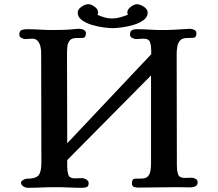

<svg xmlns="http://www.w3.org/2000/svg" viewBox="-20 -891 1040 914"><path d="M921 -24Q921 -9 910 -4Q899 1 887 1Q871 1 855 0.5Q839 0 822 0Q776 0 730.5 1Q685 2 639 2Q628 2 618 -1Q608 -4 608 -19Q608 -40 623.5 -40.5Q639 -41 653 -41Q676 -41 685.5 -53Q695 -65 697 -82.5Q699 -100 699 -116V-532L300 -129V-96Q300 -76 305.5 -59Q311 -42 336 -42Q345 -42 353.5 -42.5Q362 -43 371 -43Q380 -43 391 -36.5Q402 -30 402 -20Q402 -4 393 -0.5Q384 3 370 3Q339 3 307.5 1.5Q276 0 244 0Q211 0 178 1.5Q145 3 112 3Q102 3 91 -4Q80 -11 80 -22Q80 -28 90 -34Q100 -40 105 -40Q150 -40 163.5 -56.5Q177 -73 177 -116Q177 -247 176.5 -378Q176 -509 176 -640Q176 -654 172.5 -669.5Q169 -685 159.5 -696Q150 -707 133 -707Q125 -707 117 -706Q109 -705 101 -705Q92 -705 82 -710.5Q72 -716 72 -726Q72 -744 83 -748Q94 -752 108 -752Q140 -752 170.5 -750Q201 -748 232 -748Q259 -748 286.5 -749Q314 -750 341 -753Q346 -753 350 -753.5Q354 -754 358 -754Q368 -754 378.5 -749Q389 -744 389 -732Q389 -711 373.5 -710.5Q358 -710 344 -710Q322 -710 312.5 -699Q303 -688 301 -671.5Q299 -655 299 -638L300 -209L700 -633V-650Q700 -671 694.5 -689Q689 -707 663 -707Q654 -707 645.5 -706Q637 -705 628 -705Q619 -705 609 -710.5Q599 -716 599 -726Q599 -742 607.5 -747Q616 -752 630 -752Q662 -752 693 -750Q724 -748 755 -748Q783 -748 810.5 -749.5Q838 -751 866 -753Q871 -753 875.5 -753.5Q880 -754 884 -754Q894 -754 904.5 -749Q915 -744 915 -732Q915 -712 900 -711Q885 -710 871 -710Q848 -710 837.5 -698.5Q827 -687 824 -669.5Q821 -652 821 -634Q821 -501 821.5 -367.5Q822 -234 822 -100Q822 -80 827.5 -62Q833 -44 859 -44Q867 -44 876 -44.5Q885 -45 893 -45Q901 -45 911 -39.5Q921 -34 921 -24ZM683 -831Q683 -810 663.5 -795.5Q644 -781 615.5 -772.5Q587 -764 559.5 -760.5Q532 -757 516 -757Q500 -757 473 -760.5Q446 -764 417.5 -772.5Q389 -781 369.5 -795.5Q350 -810 350 -831Q350 -847 368 -859Q386 -871 400 -871Q414 -871 430.5 -859Q447 -847 447 -832Q447 -826 444 -820Q461 -813 478 -808Q495 -803 513 -803Q533 -803 552 -808.5Q571 -814 589 -821Q586 -826 586 -832Q586 -846 602.5 -858.5Q619 -871 632 -871Q646 -871 664.5 -859Q683 -847 683 -831Z"/></svg>

Font: Kaisei Decol
Style: Bold
Weight: 700
Designer: Font-Kai, 金井和夫
Foundry: KAZUO KANAI
Version: Version 5.003